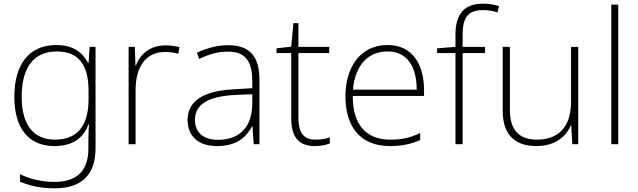

<svg xmlns="http://www.w3.org/2000/svg" viewBox="-20 -785 3474 1045"><path d="M287 -540C136 -540 58 -432 58 -258C58 -83 139 10 276 10C370 10 434 -30 461 -108H464C462 -74 461 -49 461 -15V23C461 134 409 205 277 205C202 205 138 187 89 163V204C138 224 196 240 276 240C437 240 500 154 500 22V-530H468L462 -443H459C429 -500 378 -540 287 -540ZM289 -505C419 -505 462 -418 462 -289V-246C462 -132 425 -25 279 -25C162 -25 98 -106 98 -258C98 -413 160 -505 289 -505Z M880 -538C797 -538 742 -490 720 -429H717L714 -530H680V0H718V-295C718 -421 773 -502 878 -502C906 -502 927 -499 950 -492L957 -528C934 -534 909 -538 880 -538Z M1222 -539C1161 -539 1103 -522 1052 -498L1064 -464C1119 -491 1167 -504 1221 -504C1309 -504 1353 -459 1353 -345V-305L1253 -299C1092 -291 1001 -238 1001 -133C1001 -44 1058 10 1162 10C1267 10 1320 -37 1352 -98H1354L1361 0H1392V-353C1392 -482 1335 -539 1222 -539ZM1257 -268 1353 -272V-219C1352 -101 1291 -24 1166 -24C1087 -24 1041 -64 1041 -133C1041 -221 1121 -261 1257 -268Z M1697 -25C1628 -25 1604 -68 1604 -146V-496H1772V-530H1604V-659H1577L1565 -531L1485 -522V-496H1565V-143C1565 -43 1602 10 1694 10C1728 10 1753 4 1775 -4V-37C1754 -30 1728 -25 1697 -25Z M2090 -540C1938 -540 1860 -415 1860 -260C1860 -100 1938 10 2101 10C2167 10 2215 0 2267 -23V-61C2206 -33 2167 -25 2102 -25C1971 -25 1899 -110 1900 -263H2288V-294C2288 -434 2225 -540 2090 -540ZM2090 -505C2197 -505 2248 -421 2248 -297H1901C1913 -432 1984 -505 2090 -505Z M2620 -496V-530H2498V-597C2498 -692 2530 -730 2609 -730C2635 -730 2664 -726 2688 -717L2696 -752C2671 -759 2644 -765 2609 -765C2505 -765 2459 -707 2459 -596V-530L2359 -522V-496H2459V0H2498V-496Z M3127 -530H3088V-232C3088 -92 3018 -25 2902 -25C2807 -25 2755 -76 2755 -187V-530H2716V-183C2716 -55 2779 10 2899 10C3003 10 3062 -43 3087 -103H3089L3095 0H3127Z M3345 0V-760H3307V0Z"/></svg>

Font: Noto Sans Gurmukhi ExtraLight
Style: Regular
Weight: 200
Designer: Jelle Bosma - Monotype Design Team
Foundry: Monotype Imaging Inc.
Version: Version 2.004